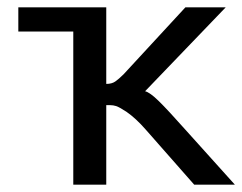

<svg xmlns="http://www.w3.org/2000/svg" viewBox="-20 -504 661 524"><path d="M180 -418H30V-484H270V-275Q285 -275 294.5 -281.5Q304 -288 318 -302L486 -484H596L376 -255Q389 -252 413.5 -228Q438 -204 486 -150L621 0H510L378 -150Q351 -181 325 -199Q305 -212 297 -214.5Q289 -217 281 -217Q273 -217 270 -217V0H180Z"/></svg>

Font: Play
Style: Regular
Weight: 400
Designer: Jonas Hecksher (Cyrillic expansion: Cyreal)
Foundry: Jonas Hecksher, Playtype, e-types AS
Version: Version 2.101; ttfautohint (v1.5.65-e2d9)